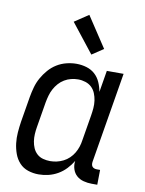

<svg xmlns="http://www.w3.org/2000/svg" viewBox="-86 -823 672 891"><g transform="rotate(10 250.0 -377.0)"><path d="M158 8Q132 8 108 0Q84 -8 67.5 -26Q51 -44 42.5 -67.5Q34 -91 31 -116Q28 -141 30 -167Q32 -193 36 -219L56 -339Q60 -362 66.5 -385.5Q73 -409 85 -430.5Q97 -452 113.5 -471Q130 -490 151 -503Q172 -516 196 -522Q220 -528 243 -528Q268 -528 291 -521Q314 -514 330.5 -499Q347 -484 356.5 -462.5Q366 -441 370 -418L387 -520H466L395 -93Q394 -86 395 -80Q396 -74 399.5 -70Q403 -66 408.5 -64Q414 -62 421 -62H436L435 8H409Q389 8 370 3Q351 -2 337.5 -14Q324 -26 318 -44.5Q312 -63 315 -83Q303 -63 286 -45Q269 -27 248 -15Q227 -3 204 2.5Q181 8 158 8ZM200 -62Q216 -62 231.5 -65.5Q247 -69 262 -76.5Q277 -84 289.5 -96Q302 -108 310.5 -122.5Q319 -137 324 -152.5Q329 -168 331 -183L351 -303Q354 -321 355.5 -339Q357 -357 354.5 -374.5Q352 -392 345.5 -408Q339 -424 327 -435.5Q315 -447 298 -452.5Q281 -458 263 -458Q247 -458 230.5 -454Q214 -450 199 -441Q184 -432 172.5 -419Q161 -406 153 -391Q145 -376 140.5 -360Q136 -344 133 -328L113 -208Q110 -191 109 -173.5Q108 -156 110.5 -139.5Q113 -123 119.5 -108Q126 -93 138 -82Q150 -71 166.5 -66.5Q183 -62 200 -62ZM303 -582 196 -718 262 -762 357 -618Z"/></g></svg>

Font: Iosevka Web
Style: Italic
Weight: 400
Italic angle: -9°
Monospace: yes
Designer: Belleve Invis
Foundry: Belleve Invis
Version: Version 28.0.3; ttfautohint (v1.8.3)